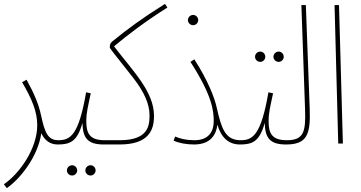

<svg xmlns="http://www.w3.org/2000/svg" viewBox="-32 -740 1863 990"><path d="M3 230C68 186 163 71 181 -53C197 -18 225 5 265 5C280 5 285 1 285 -6C285 -11 283 -17 269 -17C215 -17 199 -56 180 -144C168 -200 146 -255 105 -329L82 -316C133 -229 160 -164 160 -94C160 26 69 155 -12 210Z M265 5C329 5 366 -9 393 -106C395 -28 420 5 503 5C518 5 523 1 523 -6C523 -11 521 -17 507 -17C429 -17 413 -54 413 -115C413 -159 421 -187 436 -259L412 -264C374 -43 331 -17 269 -17ZM435 165C449 165 461 153 461 139C461 124 449 112 435 112C420 112 408 124 408 139C408 153 420 165 435 165ZM340 165C354 165 366 153 366 139C366 124 354 112 340 112C325 112 313 124 313 139C313 153 325 165 340 165Z M503 5H584C731 5 763 -65 762 -144C761 -267 659 -367 556 -501C623 -558 721 -632 831 -701L819 -720C702 -647 625 -590 549 -528C540 -521 534 -513 534 -497C534 -489 549 -474 653 -341C712 -266 739 -203 739 -146C739 -91 732 -17 585 -17H507Z M964 -610C978 -610 990 -622 990 -636C990 -651 978 -663 964 -663C949 -663 937 -651 937 -636C937 -622 949 -610 964 -610ZM971 -17C927 -17 897 -25 871 -36L863 -15C890 -2 930 5 969 5C1055 5 1083 -47 1089 -97C1108 -31 1147 5 1205 5C1220 5 1225 1 1225 -6C1225 -11 1223 -17 1209 -17C1129 -17 1110 -77 1085 -187C1074 -236 1042 -322 970 -434L950 -421C1062 -247 1070 -170 1070 -114C1070 -67 1048 -17 971 -17Z M1405 -421C1419 -421 1431 -433 1431 -447C1431 -462 1419 -474 1405 -474C1390 -474 1378 -462 1378 -447C1378 -433 1390 -421 1405 -421ZM1310 -421C1324 -421 1336 -433 1336 -447C1336 -462 1324 -474 1310 -474C1295 -474 1283 -462 1283 -447C1283 -433 1295 -421 1310 -421ZM1205 5C1269 5 1306 -9 1333 -106C1335 -28 1360 5 1443 5C1458 5 1463 1 1463 -6C1463 -11 1461 -17 1447 -17C1369 -17 1353 -54 1353 -115C1353 -159 1361 -187 1376 -259L1352 -264C1314 -43 1271 -17 1209 -17Z M1443 5C1549 5 1570 -44 1565 -177L1545 -714H1522L1541 -175C1545 -60 1534 -17 1447 -17Z M1712 0H1736L1716 -714H1693Z"/></svg>

Font: Noto Sans Arabic UI XCn Th
Style: Regular
Weight: 100
Width: 2
Designer: Monotype Design Team, Nadine Chahine and Nizar Qandah
Foundry: Monotype Imaging Inc.
Version: Version 2.010